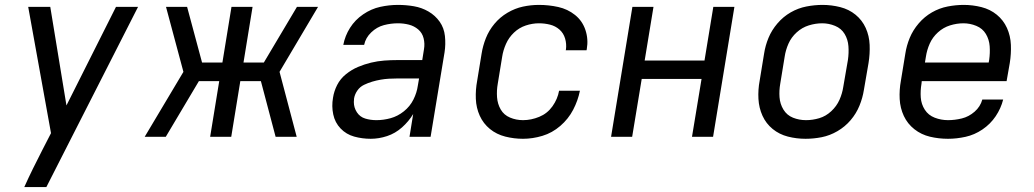

<svg xmlns="http://www.w3.org/2000/svg" viewBox="-20 -558 4216 783"><path d="M79 205H169L543 -530H453L251 -128L185 -530H95L188 -15L152 55Q133 92 114.5 129.5Q96 167 79 205Z M570 0H656L791 -227H874L837 0H923L960 -227H1044L1104 0H1190L1120 -265L1277 -530H1191L1056 -303H973L1010 -530H924L887 -303H804L743 -530H657L728 -265Z M1492 8Q1525 8 1558.5 -3Q1592 -14 1619.5 -38.5Q1647 -63 1665 -93L1650 0H1736L1793 -345Q1798 -378 1794.5 -411Q1791 -444 1773 -469.5Q1755 -495 1727.5 -511Q1700 -527 1668 -532.5Q1636 -538 1603 -538Q1567 -538 1530.5 -530Q1494 -522 1461 -499.5Q1428 -477 1407.5 -444.5Q1387 -412 1380 -375H1465Q1471 -404 1494 -426Q1517 -448 1545.5 -455.5Q1574 -463 1603 -463Q1626 -463 1647.5 -457.5Q1669 -452 1685.5 -438Q1702 -424 1707.5 -402Q1713 -380 1709 -357L1702 -313H1600Q1574 -313 1547 -311Q1520 -309 1493 -302.5Q1466 -296 1440 -285Q1414 -274 1391 -255.5Q1368 -237 1355 -211.5Q1342 -186 1338 -159Q1332 -125 1339 -91.5Q1346 -58 1369 -34Q1392 -10 1424.5 -1Q1457 8 1492 8Q1492 8 1492 8Q1492 8 1492 8Q1492 8 1492 8Q1492 8 1492 8ZM1515 -68Q1491 -68 1469.5 -74.5Q1448 -81 1435.5 -100Q1423 -119 1423 -142Q1423 -149 1424 -157Q1427 -174 1437.5 -189Q1448 -204 1464.5 -212Q1481 -220 1498 -225Q1515 -230 1532 -233Q1549 -236 1566 -237Q1583 -238 1600 -238H1689L1684 -209Q1680 -180 1666 -152Q1652 -124 1627 -104Q1602 -84 1573 -76Q1544 -68 1515 -68Z M2113 8Q2152 8 2192 -4Q2232 -16 2265 -44.5Q2298 -73 2317.5 -110.5Q2337 -148 2345 -188H2260Q2254 -154 2233 -124.5Q2212 -95 2179 -81.5Q2146 -68 2113 -68Q2085 -68 2060 -78.5Q2035 -89 2022 -111.5Q2009 -134 2007 -161.5Q2005 -189 2010 -217L2028 -327Q2032 -353 2043.5 -379Q2055 -405 2076 -425Q2097 -445 2124 -454Q2151 -463 2178 -463Q2201 -463 2223 -457.5Q2245 -452 2261.5 -437.5Q2278 -423 2284.5 -401Q2291 -379 2288 -356Q2287 -354 2287 -353H2372L2373 -358Q2380 -398 2367.5 -435.5Q2355 -473 2325 -497Q2295 -521 2256.5 -529.5Q2218 -538 2178 -538Q2145 -538 2112.5 -531Q2080 -524 2049.5 -506Q2019 -488 1996.5 -461Q1974 -434 1961.5 -402.5Q1949 -371 1944 -339L1926 -229Q1919 -192 1920.5 -155Q1922 -118 1936.5 -86Q1951 -54 1978 -32Q2005 -10 2040.5 -1Q2076 8 2113 8Z M2472 0H2558L2597 -236H2841L2802 0H2888L2975 -530H2889L2853 -311H2609L2645 -530H2559Z M3265 8Q3298 8 3331 1.5Q3364 -5 3395 -23Q3426 -41 3449 -68Q3472 -95 3485 -127Q3498 -159 3503 -191L3522 -301Q3528 -338 3526.5 -375Q3525 -412 3510.5 -444Q3496 -476 3469 -498Q3442 -520 3406.5 -529Q3371 -538 3334 -538Q3302 -538 3268.5 -531.5Q3235 -525 3204.5 -507.5Q3174 -490 3150.5 -462.5Q3127 -435 3114 -403.5Q3101 -372 3096 -339L3078 -229Q3071 -192 3073 -155Q3075 -118 3089.5 -86Q3104 -54 3131 -32Q3158 -10 3193 -1Q3228 8 3265 8ZM3267 -68Q3239 -68 3214 -78Q3189 -88 3175 -111Q3161 -134 3159 -161.5Q3157 -189 3162 -217L3180 -327Q3184 -354 3195.5 -380Q3207 -406 3229 -426Q3251 -446 3278.5 -454.5Q3306 -463 3333 -463Q3360 -463 3385.5 -452.5Q3411 -442 3424.5 -419.5Q3438 -397 3440 -369.5Q3442 -342 3438 -314L3419 -204Q3415 -177 3403.5 -151Q3392 -125 3370 -104.5Q3348 -84 3321 -76Q3294 -68 3267 -68Z M3846 8Q3881 8 3917.5 0Q3954 -8 3986.5 -30Q4019 -52 4040.5 -84Q4062 -116 4071 -152H3986Q3978 -123 3954.5 -102.5Q3931 -82 3902.5 -75Q3874 -68 3846 -68Q3818 -68 3792 -78Q3766 -88 3751.5 -110.5Q3737 -133 3735 -160.5Q3733 -188 3738 -217L3739 -227H4085L4098 -301Q4104 -338 4102.5 -375Q4101 -412 4086.5 -444Q4072 -476 4045 -498Q4018 -520 3982.5 -529Q3947 -538 3910 -538Q3878 -538 3844.5 -531.5Q3811 -525 3780.5 -507.5Q3750 -490 3726.5 -462.5Q3703 -435 3690 -403.5Q3677 -372 3672 -339L3654 -229Q3647 -191 3649 -154Q3651 -117 3666 -85Q3681 -53 3709 -31Q3737 -9 3772.5 -0.5Q3808 8 3846 8ZM4012 -303H3752L3756 -327Q3760 -354 3771.5 -380Q3783 -406 3805 -426Q3827 -446 3854.5 -454.5Q3882 -463 3909 -463Q3936 -463 3961.5 -452.5Q3987 -442 4000.5 -419.5Q4014 -397 4016 -369.5Q4018 -342 4014 -314Z"/></svg>

Font: Iosevka Sparkle Oblique
Style: Regular
Weight: 400
Italic angle: -9°
Designer: Belleve Invis
Foundry: Belleve Invis
Version: Version 4.5.0; ttfautohint (v1.8.3)